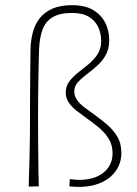

<svg xmlns="http://www.w3.org/2000/svg" viewBox="-20 -720 529 742"><path d="M91 1Q91 -14 92 -42Q93 -70 94 -107Q95 -144 95.5 -186Q96 -228 96 -270Q96 -293 96 -323Q96 -353 96.5 -384.5Q97 -416 97 -445Q97 -474 97.5 -497Q98 -520 98 -532Q99 -565 107 -595.5Q115 -626 133.5 -649.5Q152 -673 182.5 -686.5Q213 -700 258 -700Q310 -700 341.5 -680.5Q373 -661 387.5 -630.5Q402 -600 402 -565Q402 -531 388.5 -507Q375 -483 354.5 -465Q334 -447 314 -432Q294 -417 280.5 -401.5Q267 -386 267 -367Q267 -349 277.5 -334Q288 -319 305 -306Q322 -293 342 -279Q367 -261 391.5 -240.5Q416 -220 432.5 -193.5Q449 -167 449 -129Q449 -88 425 -56Q401 -24 356 -8.5Q311 7 248 0L250 -28Q289 -22 320 -27.5Q351 -33 372 -47Q393 -61 404 -81.5Q415 -102 415 -127Q415 -160 400 -184Q385 -208 362 -227Q339 -246 315 -263Q294 -278 275.5 -292.5Q257 -307 245.5 -324Q234 -341 234 -362Q234 -387 248 -405.5Q262 -424 282.5 -440Q303 -456 323 -472.5Q343 -489 357 -510.5Q371 -532 371 -561Q371 -591 359.5 -615.5Q348 -640 323.5 -655Q299 -670 259 -670Q211 -670 183.5 -653.5Q156 -637 144.5 -606Q133 -575 131 -530Q130 -503 129.5 -475.5Q129 -448 128.5 -417.5Q128 -387 127.5 -351Q127 -315 127 -271Q127 -215 127.5 -160.5Q128 -106 128.5 -63Q129 -20 130 0Z"/></svg>

Font: Truculenta Thin
Style: Regular
Weight: 250
Version: Version 1.002